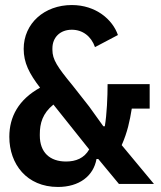

<svg xmlns="http://www.w3.org/2000/svg" viewBox="-20 -730 640 762"><path d="M210 12C294 12 351 -31 363 -99H370L452 0H591L463 -154C486 -206 495 -250 503 -299H574V-396H407C407 -346 404 -276 396 -229H390L334 -307L268 -391C207 -465 188 -494 188 -532V-538C188 -581 218 -612 265 -612C308 -612 342 -586 357 -543L448 -591C427 -652 361 -710 265 -710C156 -710 74 -637 74 -536C74 -481 96 -438 139 -382C54 -335 17 -267 17 -187C17 -79 86 12 210 12ZM242 -89C178 -89 138 -125 138 -192V-197C138 -241 149 -280 192 -315L334 -137C314 -102 281 -89 242 -89Z"/></svg>

Font: IBM Mono SemiBold
Style: Regular
Weight: 600
Monospace: yes
Designer: Mike Abbink, Paul van der Laan, Pieter van Rosmalen
Foundry: Bold Monday
Version: Version 2.3